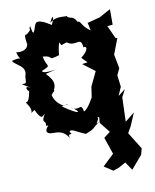

<svg xmlns="http://www.w3.org/2000/svg" viewBox="-87 -621 738 916"><g transform="rotate(-10 282.0 -163.0)"><path d="M367 -45 365 -18 405 32 374 56 402 138 347 190 390 218 418 208 452 189 479 229 533 166 541 136 490 54 508 22 534 -39 488 -2 492 -120 511 -156 476 -129 494 -171 487 -227 502 -259 489 -327 518 -402 510 -403 481 -466 507 -469V-544L452 -514L387 -497L391 -499L399 -460C355 -490 361 -516 345 -511C326 -549 308 -527 296 -550C302 -540 248 -562 215 -528C234 -572 241 -558 221 -518C144 -568 146 -533 142 -530C127 -481 125 -491 118 -531C104 -507 129 -521 95 -494C71 -502 102 -412 85 -461C98 -443 79 -411 31 -419C45 -358 70 -402 4 -382C15 -358 73 -348 54 -299C50 -265 58 -265 31 -264L71 -240C31 -262 57 -219 60 -228C48 -153 29 -185 37 -171C77 -117 29 -109 69 -133C98 -70 105 -103 114 -107C87 -57 115 -84 111 -48C136 -51 106 -45 108 -21C122 9 184 -39 219 42C191 -10 240 25 216 0C222 -19 250 7 291 22C341 3 324 3 365 -25C324 -1 387 -49 346 -50ZM276 -424C319 -392 347 -447 351 -384C350 -395 391 -386 332 -339L358 -313L331 -309L389 -265L356 -196L348 -143C350 -150 322 -91 300 -85C294 -135 276 -84 240 -116C290 -86 285 -67 200 -127C246 -139 239 -131 211 -130C233 -121 170 -134 160 -197C204 -205 153 -236 158 -183C193 -226 194 -250 152 -293L213 -308C205 -305 136 -293 137 -310C191 -334 161 -320 152 -377C212 -372 164 -350 230 -370C232 -396 239 -444 253 -436C282 -454 223 -457 249 -415Z"/></g></svg>

Font: Asimov Aggro
Style: Medium
Weight: 500
Designer: Google
Version: Version 2.000980; 2014